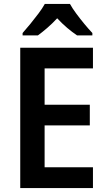

<svg xmlns="http://www.w3.org/2000/svg" viewBox="-20 -957 547 977"><path d="M453 0H83V-714H453V-609H207V-424H437V-319H207V-106H453ZM336 -937Q348 -915 368 -888Q388 -861 409.5 -835Q431 -809 450 -789V-777H372Q348 -793 322 -815Q296 -837 271 -864Q246 -837 220.5 -815Q195 -793 173 -777H95V-789Q113 -809 134.5 -835.5Q156 -862 176 -888.5Q196 -915 208 -937Z"/></svg>

Font: Noto Sans Devanagari SemiCondensed SemiBold
Style: Regular
Weight: 600
Width: 4
Designer: Jelle Bosma - Monotype Design Team
Foundry: Monotype Imaging Inc.
Version: Version 2.004; ttfautohint (v1.8.4.7-5d5b)